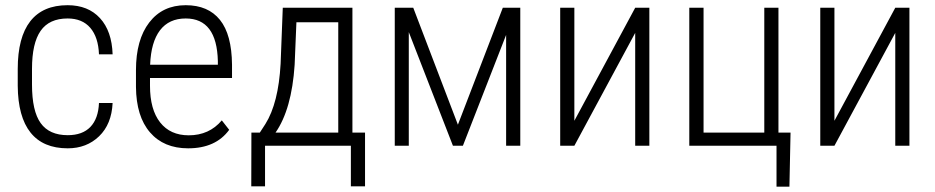

<svg xmlns="http://www.w3.org/2000/svg" viewBox="-20 -558 3578 735"><path d="M239.3 -40.5Q295.9 -40.5 326.2 -72.3Q356.4 -104 358.9 -163.6H411.1Q407.2 -82.5 359.4 -36.4Q311.5 9.8 239.3 9.8Q145 9.8 96.9 -50.5Q48.8 -110.8 47.9 -229.5V-293.9Q47.9 -415 95.9 -476.6Q144 -538.1 238.8 -538.1Q317.4 -538.1 362.8 -488.5Q408.2 -439 411.1 -350.1H358.9Q356.4 -415.5 325.7 -451.4Q294.9 -487.3 238.8 -487.3Q168.5 -487.3 135.5 -439.9Q102.5 -392.6 102.5 -294.4V-234.4Q102.5 -132.8 135.7 -86.7Q168.9 -40.5 239.3 -40.5Z M700.2 9.8Q606.9 9.8 554.2 -51.3Q501.5 -112.3 500.5 -225.1V-289.6Q500.5 -405.8 551.3 -471.9Q602.1 -538.1 690.9 -538.1Q776.9 -538.1 822 -481.9Q867.2 -425.8 868.2 -310.1V-259.3H554.2V-229.5Q554.2 -138.7 593 -89.4Q631.8 -40 702.6 -40Q780.8 -40 829.1 -97.2L857.4 -61Q805.7 9.8 700.2 9.8ZM690.9 -487.3Q627 -487.3 592.5 -442.1Q558.1 -397 554.7 -310.1H814V-324.2Q810.1 -487.3 690.9 -487.3Z M974.6 -50.3 996.1 -83.5Q1045.9 -163.1 1054.2 -313.5L1062.5 -528.3H1329.1V-50.3H1377.4V155.3H1323.2V0H994.6V155.3H941.9L942.4 -50.3ZM1034.7 -50.3H1274.9V-472.7H1114.7L1107.9 -309.6Q1096.7 -139.6 1034.7 -50.3Z M1732.9 -80.6 1904.8 -528.3H1971.7V0H1917.5V-424.3L1752 0H1713.9L1544.9 -435.1V0H1491.2V-528.3H1562Z M2411.6 -528.3H2465.8V0H2411.6V-432.1L2178.7 0H2124.5V-528.3H2178.7V-95.7Z M2618.7 -528.3H2673.3V-50.3H2905.8V-528.3H2960V-50.3H3006.3L3002 156.7H2952.6V0H2618.7Z M3407.2 -528.3H3461.4V0H3407.2V-432.1L3174.3 0H3120.1V-528.3H3174.3V-95.7Z"/></svg>

Font: Roboto Condensed Light
Style: Regular
Weight: 300
Designer: Google
Version: Version 2.134; 2016